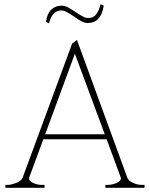

<svg xmlns="http://www.w3.org/2000/svg" viewBox="-20 -898 717 918"><path d="M214 -786 200 -794Q205 -833 225 -852Q245 -871 274 -871Q289 -871 304.5 -863Q320 -855 342 -840Q363 -826 376.5 -819Q390 -812 403 -812Q426 -812 439.5 -829Q453 -846 461 -878L476 -871Q463 -788 400 -788Q385 -788 370 -796Q355 -804 334 -819Q311 -834 298 -841Q285 -848 272 -848Q230 -848 214 -786ZM671 -14V0H484V-14H496Q516 -14 537 -23Q558 -32 558 -45Q558 -48 556 -53Q554 -58 553 -61L490 -232H187L124 -61Q123 -58 121 -53Q119 -48 119 -45Q119 -32 139 -23Q159 -14 179 -14H193V0H6V-14H20Q41 -16 62 -25.5Q83 -35 88 -48L325 -690L348 -707L589 -48Q594 -34 615.5 -24Q637 -14 657 -14ZM481 -256 338 -641 196 -256Z"/></svg>

Font: Taviraj Thin
Style: Regular
Weight: 250
Designer: Katatrad Team
Foundry: CadsonDemak
Version: Version 1.001